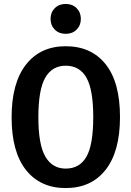

<svg xmlns="http://www.w3.org/2000/svg" viewBox="-20 -941 668 976"><path d="M258.5 -899.5Q280 -921 314 -921Q348 -921 369.5 -899.5Q391 -878 391 -845Q391 -812 369.5 -790.5Q348 -769 314 -769Q280 -769 258.5 -790.5Q237 -812 237 -845Q237 -878 258.5 -899.5ZM314 -706Q444 -706 517 -614.5Q590 -523 590 -346Q590 -171 517 -78Q444 15 314 15Q185 15 112 -77Q39 -169 39 -345Q39 -519 112 -612.5Q185 -706 314 -706ZM314 -607Q245 -607 210 -546Q175 -485 175 -345Q175 -206 210.5 -145Q246 -84 314 -84Q385 -84 419.5 -144.5Q454 -205 454 -346Q454 -485 419.5 -546Q385 -607 314 -607Z"/></svg>

Font: Fira Sans Condensed Medium
Style: Regular
Weight: 500
Width: 3
Designer: Carrois Corporate & Edenspiekermann AG
Foundry: Carrois Corporate GbR & Edenspiekermann AG
Version: Version 4.203;PS 004.203;hotconv 1.0.88;makeotf.lib2.5.64775